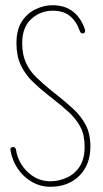

<svg xmlns="http://www.w3.org/2000/svg" viewBox="-20 -715 396 735"><path d="M173 0Q135 0 102.5 -18.5Q70 -37 48.5 -68.5Q27 -100 20 -140Q18 -152 30 -152Q39 -152 41 -143Q49 -91 86.5 -56Q124 -21 173 -21Q203 -21 233.5 -34Q264 -47 284 -76Q304 -105 304 -154Q304 -198 288 -228.5Q272 -259 244.5 -284.5Q217 -310 182 -337L163 -352Q130 -378 103 -404.5Q76 -431 59.5 -466Q43 -501 43 -550Q43 -602 64 -633.5Q85 -665 117 -680Q149 -695 181 -695Q228 -695 259 -671Q290 -647 305 -603Q307 -596 304.5 -591.5Q302 -587 296 -587Q289 -587 286 -595Q273 -633 248 -653.5Q223 -674 182 -674Q135 -674 100 -642.5Q65 -611 65 -550Q65 -506 79.5 -474.5Q94 -443 120 -418Q146 -393 178 -367L192 -356Q229 -327 259.5 -299Q290 -271 308 -237Q326 -203 326 -154Q326 -84 283.5 -42Q241 0 173 0Z"/></svg>

Font: Zen Loop
Style: Regular
Weight: 400
Designer: Yoshimichi Ohira
Foundry: A-1 Corp ZenFonts
Version: Version 1.000; ttfautohint (v1.8.3)